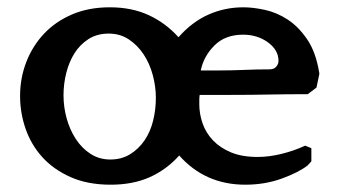

<svg xmlns="http://www.w3.org/2000/svg" viewBox="-20 -495 925 526"><path d="M281 -475Q341 -475 387.5 -453.5Q434 -432 469 -393Q506 -435 551 -455Q596 -475 647 -475Q673 -475 705.5 -468Q738 -461 768 -441.5Q798 -422 822 -386.5Q846 -351 855 -293L847 -255L823 -237Q769 -237 716.5 -236Q664 -235 609 -235H527Q526 -228 526 -221.5Q526 -215 526 -209Q526 -183 535 -157Q544 -131 563.5 -110.5Q583 -90 613 -77.5Q643 -65 686 -65Q717 -65 751.5 -73.5Q786 -82 816 -96L833 -89V-53L823 -42Q799 -23 752.5 -6Q706 11 652 11Q542 11 471 -69Q436 -30 390 -9.5Q344 11 283 11Q220 11 173 -10Q126 -31 95.5 -65Q65 -99 50 -142.5Q35 -186 35 -232Q35 -281 52 -325Q69 -369 100.5 -402.5Q132 -436 177.5 -455.5Q223 -475 281 -475ZM282 -58Q313 -58 336.5 -72.5Q360 -87 376 -110.5Q392 -134 399.5 -164.5Q407 -195 407 -227Q407 -258 398.5 -289.5Q390 -321 373.5 -346Q357 -371 333 -387Q309 -403 278 -403Q246 -403 222.5 -388Q199 -373 184 -349Q169 -325 161.5 -295Q154 -265 154 -234Q154 -202 162.5 -171Q171 -140 187.5 -114.5Q204 -89 228 -73.5Q252 -58 282 -58ZM646 -400Q597 -400 567.5 -370.5Q538 -341 530 -302H580Q615 -302 649 -303.5Q683 -305 718 -305Q731 -305 737 -312.5Q743 -320 743 -328Q743 -358 714 -379Q685 -400 646 -400Z"/></svg>

Font: QuattrocentoBold
Style: Bold
Weight: 700
Designer: Pablo Impallari
Foundry: Pablo Impallari, Igino Marini, Branda Gallo
Version: Version 2.000